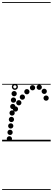

<svg xmlns="http://www.w3.org/2000/svg" viewBox="-25 -1349 504 1832"><path d="M122.5 -284Q112 -284 104.8 -291.2Q97.5 -298.5 97.5 -309Q97.5 -319.5 104.8 -326.8Q112 -334 122.5 -334Q133 -334 140.2 -326.8Q147.5 -319.5 147.5 -309Q147.5 -298.5 140.2 -291.2Q133 -284 122.5 -284ZM154.5 -343.5Q144 -343.5 136.8 -350.8Q129.5 -358 129.5 -368.5Q129.5 -379 136.8 -386.2Q144 -393.5 154.5 -393.5Q165 -393.5 172.2 -386.2Q179.5 -379 179.5 -368.5Q179.5 -358 172.2 -350.8Q165 -343.5 154.5 -343.5ZM188.5 -397.5Q178 -397.5 170.8 -404.8Q163.5 -412 163.5 -422.5Q163.5 -433 170.8 -440.2Q178 -447.5 188.5 -447.5Q199 -447.5 206.2 -440.2Q213.5 -433 213.5 -422.5Q213.5 -412 206.2 -404.8Q199 -397.5 188.5 -397.5ZM231.5 -449Q221 -449 213.8 -456.2Q206.5 -463.5 206.5 -474Q206.5 -484.5 213.8 -491.8Q221 -499 231.5 -499Q242 -499 249.2 -491.8Q256.5 -484.5 256.5 -474Q256.5 -463.5 249.2 -456.2Q242 -449 231.5 -449ZM285.5 -487Q275 -487 267.8 -494.2Q260.5 -501.5 260.5 -512Q260.5 -522.5 267.8 -529.8Q275 -537 285.5 -537Q296 -537 303.2 -529.8Q310.5 -522.5 310.5 -512Q310.5 -501.5 303.2 -494.2Q296 -487 285.5 -487ZM349.5 -491.5Q339 -491.5 331.8 -498.8Q324.5 -506 324.5 -516.5Q324.5 -527 331.8 -534.2Q339 -541.5 349.5 -541.5Q360 -541.5 367.2 -534.2Q374.5 -527 374.5 -516.5Q374.5 -506 367.2 -498.8Q360 -491.5 349.5 -491.5ZM397 -452.5Q386.5 -452.5 379.2 -459.8Q372 -467 372 -477.5Q372 -488 379.2 -495.2Q386.5 -502.5 397 -502.5Q407.5 -502.5 414.8 -495.2Q422 -488 422 -477.5Q422 -467 414.8 -459.8Q407.5 -452.5 397 -452.5ZM415 -388Q404.5 -388 397.2 -395.2Q390 -402.5 390 -413Q390 -423.5 397.2 -430.8Q404.5 -438 415 -438Q425.5 -438 432.8 -430.8Q440 -423.5 440 -413Q440 -402.5 432.8 -395.2Q425.5 -388 415 -388ZM110 -430.5Q99.5 -430.5 92.2 -437.8Q85 -445 85 -455.5Q85 -466 92.2 -473.2Q99.5 -480.5 110 -480.5Q120.5 -480.5 127.8 -473.2Q135 -466 135 -455.5Q135 -445 127.8 -437.8Q120.5 -430.5 110 -430.5ZM103.5 -369Q93 -369 85.8 -376.2Q78.5 -383.5 78.5 -394Q78.5 -404.5 85.8 -411.8Q93 -419 103.5 -419Q114 -419 121.2 -411.8Q128.5 -404.5 128.5 -394Q128.5 -383.5 121.2 -376.2Q114 -369 103.5 -369ZM97 -307.5Q86.5 -307.5 79.2 -314.8Q72 -322 72 -332.5Q72 -343 79.2 -350.2Q86.5 -357.5 97 -357.5Q107.5 -357.5 114.8 -350.2Q122 -343 122 -332.5Q122 -322 114.8 -314.8Q107.5 -307.5 97 -307.5ZM90.5 -246Q80 -246 72.8 -253.2Q65.5 -260.5 65.5 -271Q65.5 -281.5 72.8 -288.8Q80 -296 90.5 -296Q101 -296 108.2 -288.8Q115.5 -281.5 115.5 -271Q115.5 -260.5 108.2 -253.2Q101 -246 90.5 -246ZM84 -184Q73.5 -184 66.2 -191.2Q59 -198.5 59 -209Q59 -219.5 66.2 -226.8Q73.5 -234 84 -234Q94.5 -234 101.8 -226.8Q109 -219.5 109 -209Q109 -198.5 101.8 -191.2Q94.5 -184 84 -184ZM77.5 -122.5Q67 -122.5 59.8 -129.8Q52.5 -137 52.5 -147.5Q52.5 -158 59.8 -165.2Q67 -172.5 77.5 -172.5Q88 -172.5 95.2 -165.2Q102.5 -158 102.5 -147.5Q102.5 -137 95.2 -129.8Q88 -122.5 77.5 -122.5ZM71 -61Q60.5 -61 53.2 -68.2Q46 -75.5 46 -86Q46 -96.5 53.2 -103.8Q60.5 -111 71 -111Q81.5 -111 88.8 -103.8Q96 -96.5 96 -86Q96 -75.5 88.8 -68.2Q81.5 -61 71 -61ZM64.5 0.5Q54 0.5 46.8 -6.8Q39.5 -14 39.5 -24.5Q39.5 -35 46.8 -42.2Q54 -49.5 64.5 -49.5Q75 -49.5 82.2 -42.2Q89.5 -35 89.5 -24.5Q89.5 -14 82.2 -6.8Q75 0.5 64.5 0.5ZM117 -491.5Q105 -491.5 96.5 -500Q88 -508.5 88 -520.5Q88 -532.5 96.5 -541Q105 -549.5 117 -549.5Q129 -549.5 137.5 -541Q146 -532.5 146 -520.5Q146 -508.5 137.5 -500Q129 -491.5 117 -491.5ZM117 -505Q123.5 -505 128 -509.8Q132.5 -514.5 132.5 -521Q132.5 -527 128 -531.5Q123.5 -536 117 -536Q110.5 -536 106 -531.5Q101.5 -527 101.5 -521Q101.5 -514.5 106 -509.8Q110.5 -505 117 -505ZM-5 455H458.5V463H-5ZM-5 -16H458.5V0H-5ZM-5 -549H458.5V-541H-5ZM-5 -1329H458.5V-1321H-5Z"/></svg>

Font: Edu SA Dotted Guide
Style: Regular
Weight: 400
Designer: Tina and Corey Anderson, Eben Sorkin, Mirko Velimirovic
Foundry: Google for Education
Version: Version 2.000